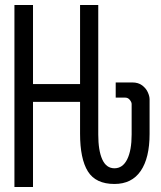

<svg xmlns="http://www.w3.org/2000/svg" viewBox="-20 -745 640 765"><path d="M37.5 -725H111.5V-410H299V-725H371.5V-209Q371.5 -145 387.5 -109.8Q403.5 -74.5 436 -74.5Q469 -74.5 486.8 -110.2Q504.5 -146 504.5 -209V-330.5Q504.5 -338 497.2 -347Q490 -356 479.5 -356H441V-416.5H507Q531 -416.5 546.5 -404.8Q562 -393 569 -377.2Q576 -361.5 576 -349.5V-211.5Q576 -115.5 540.5 -63.8Q505 -12 436 -12Q361.5 -12 330.2 -62Q299 -112 299 -212.5V-339H111.5V0H37.5Z"/></svg>

Font: JuliaMono Light
Style: Regular
Weight: 300
Monospace: yes
Designer: cormullion
Foundry: corm
Version: Version 0.054; ttfautohint (v1.8.4)